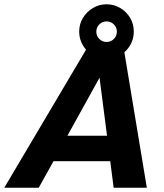

<svg xmlns="http://www.w3.org/2000/svg" viewBox="-67 -877 765 897"><path d="M-47 0 335 -645Q320 -662 311.5 -683.5Q303 -705 303 -729Q303 -765 320.5 -793.5Q338 -822 367 -839.5Q396 -857 431 -857Q466 -857 495 -839.5Q524 -822 541 -793.5Q558 -765 558 -729Q558 -700 546 -675Q534 -650 514 -633L619 0H464L448 -124H183L114 0ZM248 -243H433L398 -514ZM431 -681Q451 -681 465 -695Q479 -709 479 -729Q479 -749 465 -763Q451 -777 431 -777Q411 -777 397 -763Q383 -749 383 -729Q383 -709 397 -695Q411 -681 431 -681Z"/></svg>

Font: Atkinson Hyperlegible Next
Style: Bold Italic
Weight: 700
Italic angle: -12°
Designer: Elliott Scott, Megan Eiswerth, Linus Boman, Theodore Petrosky, Letters from Sweden
Foundry: Applied Design Works, Letters from Sweden
Version: Version 2.001